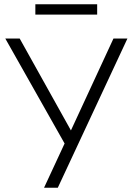

<svg xmlns="http://www.w3.org/2000/svg" viewBox="-20 -887 624 907"><path d="M188 0 293 -226 292 -197 5 -705H73L320 -262H311L516 -705H582L253 0ZM147 -818V-867H439V-818Z"/></svg>

Font: Nunito Sans 10pt SemiCondensed Light
Style: Regular
Weight: 300
Width: 4
Designer: Vernon Adams
Foundry: Vernon Adams
Version: Version 3.101;gftools[0.9.27]